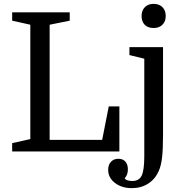

<svg xmlns="http://www.w3.org/2000/svg" viewBox="-20 -784 947 994"><path d="M237 -656V-60H509L543 -233H598V0H43V-43L137 -64V-656L43 -677V-720H341V-677ZM824 -540V-85Q824 -11 819 31.5Q814 74 802 101Q783 144 746.5 167Q710 190 663 190Q610 190 575 163Q540 136 540 95Q540 69 554.5 53.5Q569 38 593 38Q616 38 629 52.5Q642 67 642 93Q642 107 638 118.5Q634 130 626 138Q628 145 638.5 149Q649 153 665 153Q700 153 713.5 125Q727 97 727 24V-480L650 -499V-540ZM713 -701Q713 -730 730 -747Q747 -764 775 -764Q804 -764 821 -747Q838 -730 838 -701Q838 -673 821 -656Q804 -639 775 -639Q746 -639 729.5 -655.5Q713 -672 713 -701Z"/></svg>

Font: Domine
Style: Regular
Weight: 400
Designer: Pablo Impallari, Rodrigo Fuenzalida, Brenda Gallo
Foundry: Pablo Impallari, Rodrigo Fuenzalida, Brenda Gallo
Version: Version 2.000;September 19, 2022;FontCreator 14.0.0.2877 64-